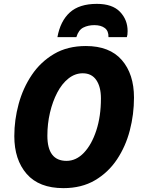

<svg xmlns="http://www.w3.org/2000/svg" viewBox="-20 -963 738 993"><path d="M308 10Q182 10 118 -63.5Q54 -137 54 -259Q54 -343 76.5 -425.5Q99 -508 144.5 -575.5Q190 -643 259.5 -684Q329 -725 424 -725Q547 -725 610 -652.5Q673 -580 673 -458Q673 -372 651.5 -289Q630 -206 585 -138.5Q540 -71 471 -30.5Q402 10 308 10ZM324 -131Q374 -131 414 -173Q454 -215 478 -288Q502 -361 502 -454Q502 -514 478 -549Q454 -584 408 -584Q368 -584 334 -557Q300 -530 276 -484Q252 -438 238.5 -380.5Q225 -323 225 -261Q225 -131 324 -131ZM277 -771Q292 -854 341 -898.5Q390 -943 481 -943Q561 -943 600.5 -902Q640 -861 640 -802Q640 -791 639 -784Q638 -777 636 -771H541Q542 -803 522 -818Q502 -833 468 -833Q436 -833 411 -820.5Q386 -808 375 -771Z"/></svg>

Font: Noto Sans Disp ExtBd
Style: Italic
Weight: 800
Italic angle: -12°
Designer: Monotype Design Team
Foundry: Monotype Imaging Inc.
Version: Version 2.000;GOOG;noto-source:20170915:90ef993387c0